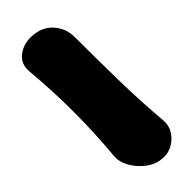

<svg xmlns="http://www.w3.org/2000/svg" viewBox="-14 -931 528 528"><g transform="rotate(45 250.5 -667.0)"><path d="M500 -667Q497 -646 481.5 -626.5Q466 -607 444.5 -595Q423 -583 401 -585Q238 -600 73 -585Q40 -582 22.5 -607.5Q5 -633 10 -667V-668Q14 -700 38 -720Q62 -740 94 -740Q178 -740 261.5 -741.5Q345 -743 428 -750Q450 -752 468 -740Q486 -728 495 -709Q504 -690 500 -668Z"/></g></svg>

Font: Winky Sans ExtraBold
Style: Italic
Weight: 800
Italic angle: -8.97852°
Designer: Simon Atzbach
Foundry: typofactur
Version: Version 1.205